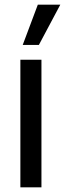

<svg xmlns="http://www.w3.org/2000/svg" viewBox="-20 -800 278 820"><path d="M67 0V-545H157V0ZM77 -608 141.5 -780H237.5L146 -608Z"/></svg>

Font: Mohave Medium
Style: Regular
Weight: 500
Designer: Gumpita Rahayu
Foundry: Tokotype
Version: Version 2.003